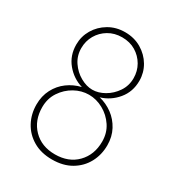

<svg xmlns="http://www.w3.org/2000/svg" viewBox="-172 -820 869 941"><g transform="rotate(30 262.5 -350.0)"><path d="M62 -186Q62 -234 82 -272.5Q102 -311 136 -336Q170 -361 212 -371Q158 -387 121 -431.5Q84 -476 84 -538Q84 -584 107 -623Q130 -662 170.5 -686Q211 -710 262 -710Q314 -710 354.5 -686Q395 -662 418 -623Q441 -584 441 -538Q441 -476 404 -431.5Q367 -387 313 -371Q354 -361 388 -336Q422 -311 442.5 -272.5Q463 -234 463 -186Q463 -132 439 -87.5Q415 -43 370 -16.5Q325 10 262 10Q200 10 155 -16.5Q110 -43 86 -87.5Q62 -132 62 -186ZM114 -535Q114 -492 137 -458Q160 -424 194.5 -404.5Q229 -385 262 -385Q296 -385 330 -404.5Q364 -424 387 -458Q410 -492 410 -535Q410 -575 391 -608Q372 -641 339 -661Q306 -681 262 -681Q219 -681 185.5 -661Q152 -641 133 -608Q114 -575 114 -535ZM93 -189Q93 -114 139.5 -66.5Q186 -19 262 -19Q339 -19 385.5 -66.5Q432 -114 432 -189Q432 -238 407 -275.5Q382 -313 343 -334.5Q304 -356 262 -356Q220 -356 181.5 -334.5Q143 -313 118 -275.5Q93 -238 93 -189Z"/></g></svg>

Font: Jost* Thin
Style: Regular
Weight: 200
Version: Version 3.7